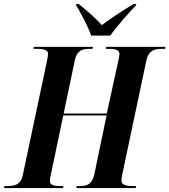

<svg xmlns="http://www.w3.org/2000/svg" viewBox="-53 -951 857 971"><path d="M408 -771H504C540 -819 584 -871 635 -924L636 -931H623C556 -891 499 -852 462 -824C434 -855 398 -888 345 -931H333L332 -924C354 -889 392 -818 408 -771ZM-33 0H266L268 -10H254C213 -10 199 -17 199 -38C199 -46 201 -56 204 -67L267 -367H486L424 -69C413 -17 384 -10 351 -10H335L333 0H633L635 -10H620C574 -10 561 -21 561 -39C561 -47 563 -56 566 -72L687 -644C698 -697 730 -704 767 -704H782L784 -714H484L482 -704H498C540 -704 551 -694 551 -677C551 -669 549 -659 545 -642L487 -377H269L326 -649C337 -697 365 -704 401 -704H415L417 -714H118L116 -704H130C179 -704 190 -695 190 -677C190 -671 188 -659 184 -640L62 -64C52 -17 21 -10 -16 -10H-30Z"/></svg>

Font: Noto Serif Display Condensed
Style: Bold Italic
Weight: 700
Width: 3
Italic angle: -12°
Designer: Monotype Design Team
Foundry: Monotype Imaging Inc.
Version: Version 2.009